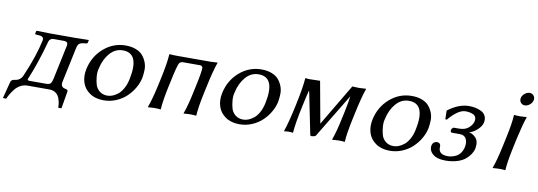

<svg xmlns="http://www.w3.org/2000/svg" viewBox="-60 -991 4176 1490"><g transform="rotate(10 2027.5 -246.0)"><path d="M161.6 -50.8Q160.2 -43.5 164.6 -41.3Q168.9 -39.1 178.2 -39.1H307.1Q333 -39.1 342.5 -49.8Q352.1 -60.5 357.9 -87.9L411.6 -341.8Q418.9 -367.2 413.6 -379.2Q408.2 -391.1 382.3 -391.1H301.3Q291 -391.1 282.7 -385Q274.4 -378.9 271.5 -373.5Q268.6 -368.2 267.6 -365.2Q240.2 -264.6 214.6 -190.2Q189 -115.7 175.5 -85Q162.1 -54.2 161.6 -50.8ZM168 0Q138.7 0 112.8 14.2Q86.9 28.3 69.1 51.5Q51.3 74.7 41 92.3Q30.8 109.9 22.5 128.9L-3.4 127.9L31.2 -4.9Q36.1 -23.9 63.5 -26.9Q106 -31.7 123 -69.8Q195.3 -234.9 222.7 -365.2Q229.5 -397 189 -399.9L162.6 -401.9Q159.2 -402.3 157.5 -403.3Q155.8 -404.3 156.7 -407.2L161.1 -429.2L164.6 -431.2Q242.2 -429.2 259.3 -429.2H468.3L574.7 -431.2L575.2 -429.2L570.8 -409.2Q569.3 -403.3 562.5 -401.9L544.9 -399.9Q517.1 -397 505.6 -387.5Q494.1 -377.9 488.8 -353L430.2 -76.2Q421.4 -34.2 459.5 -26.9Q473.1 -24.4 477.8 -20.3Q482.4 -16.1 480.5 -5.9L458 127.9H432.6Q432.6 108.9 429.7 90.3Q426.8 71.8 418 49.6Q409.2 27.3 389.2 13.7Q369.1 0 339.8 0Z M595.2 -205.1Q617.2 -308.1 692.6 -373.5Q768.1 -439 865.7 -439Q911.1 -439 945.8 -425.5Q980.5 -412.1 999.8 -389.6Q1019 -367.2 1030.5 -338.1Q1042 -309.1 1041.3 -277.3Q1040.5 -245.6 1035.2 -213.9Q1026.4 -172.9 1003.7 -133.5Q981 -94.2 947.3 -62Q913.6 -29.8 866.9 -10Q820.3 9.8 768.6 9.8Q702.1 9.8 657.7 -21.2Q613.3 -52.2 598.4 -100.6Q583.5 -148.9 595.2 -205.1ZM850.1 -397.9Q789.6 -397.9 747.3 -348.6Q705.1 -299.3 689.9 -228Q681.6 -199.2 684.3 -164.8Q687 -130.4 695.6 -100.6Q704.1 -70.8 729.2 -50.8Q754.4 -30.8 791 -30.8Q810.1 -30.8 830.1 -38.3Q850.1 -45.9 871.8 -62.3Q893.6 -78.6 911.9 -110.8Q930.2 -143.1 939.5 -187Q983.9 -397.9 850.1 -397.9Z M1537.1 -229 1526.4 -179.2Q1501.5 -63 1498.5 0L1495.6 2.9Q1481.9 0 1448.2 0Q1448.2 0 1398.9 2.9L1398.4 0Q1421.4 -60.1 1446.3 -179.2L1457 -229Q1482.4 -347.7 1480 -375Q1475.6 -382.3 1471.4 -385.3Q1467.3 -388.2 1457 -388.2H1324.7Q1308.6 -388.2 1295.9 -375Q1281.7 -347.2 1257.3 -229L1246.6 -180.2Q1222.7 -67.4 1218.3 0L1215.8 2.9Q1201.7 0 1167.5 0L1117.7 2.9L1117.2 0Q1142.6 -68.8 1166.5 -180.2L1177.2 -229Q1205.6 -361.8 1209.5 -429.2L1211.4 -432.1Q1229 -429.2 1262.7 -429.2H1536.6Q1536.6 -429.2 1589.4 -432.1V-429.2Q1564.9 -361.3 1537.1 -229Z M1665.5 -205.1Q1687.5 -308.1 1762.9 -373.5Q1838.4 -439 1936 -439Q1981.4 -439 2016.1 -425.5Q2050.8 -412.1 2070.1 -389.6Q2089.4 -367.2 2100.8 -338.1Q2112.3 -309.1 2111.6 -277.3Q2110.8 -245.6 2105.5 -213.9Q2096.7 -172.9 2074 -133.5Q2051.3 -94.2 2017.6 -62Q1983.9 -29.8 1937.3 -10Q1890.6 9.8 1838.9 9.8Q1772.5 9.8 1728 -21.2Q1683.6 -52.2 1668.7 -100.6Q1653.8 -148.9 1665.5 -205.1ZM1920.4 -397.9Q1859.9 -397.9 1817.6 -348.6Q1775.4 -299.3 1760.3 -228Q1752 -199.2 1754.6 -164.8Q1757.3 -130.4 1765.9 -100.6Q1774.4 -70.8 1799.6 -50.8Q1824.7 -30.8 1861.3 -30.8Q1880.4 -30.8 1900.4 -38.3Q1920.4 -45.9 1942.1 -62.3Q1963.9 -78.6 1982.2 -110.8Q2000.5 -143.1 2009.8 -187Q2054.2 -397.9 1920.4 -397.9Z M2296.4 -214.8Q2265.6 -71.3 2260.7 0L2258.3 2.9Q2249 0 2224.6 0Q2224.6 0 2189.9 2.9V0Q2213.9 -65.4 2245.6 -214.8Q2275.9 -357.4 2280.8 -429.2L2283.7 -432.1Q2293.9 -429.2 2317.9 -429.2L2397.5 -431.2L2457 -104L2651.4 -431.2Q2683.6 -429.2 2707 -429.2Q2707 -429.2 2759.3 -432.1L2759.8 -429.2Q2735.4 -361.3 2707.5 -229L2696.8 -179.2Q2671.9 -63 2668.9 0L2666 2.9Q2652.3 0 2618.7 0Q2618.7 0 2569.3 2.9L2568.8 0Q2591.8 -60.1 2616.7 -179.2L2627.4 -229Q2644 -307.1 2649.4 -353.5L2439 -5.9Q2436.5 -1.5 2423.8 1.2Q2411.1 3.9 2403.8 3.9Q2397 3.9 2395 -5.9L2328.1 -336.9L2325.2 -339.8Q2312.5 -290 2296.4 -214.8Z M2850.1 -205.1Q2872.1 -308.1 2947.5 -373.5Q3022.9 -439 3120.6 -439Q3166 -439 3200.7 -425.5Q3235.4 -412.1 3254.6 -389.6Q3273.9 -367.2 3285.4 -338.1Q3296.9 -309.1 3296.1 -277.3Q3295.4 -245.6 3290 -213.9Q3281.2 -172.9 3258.5 -133.5Q3235.8 -94.2 3202.1 -62Q3168.5 -29.8 3121.8 -10Q3075.2 9.8 3023.4 9.8Q2957 9.8 2912.6 -21.2Q2868.2 -52.2 2853.3 -100.6Q2838.4 -148.9 2850.1 -205.1ZM3105 -397.9Q3044.4 -397.9 3002.2 -348.6Q2960 -299.3 2944.8 -228Q2936.5 -199.2 2939.2 -164.8Q2941.9 -130.4 2950.4 -100.6Q2959 -70.8 2984.1 -50.8Q3009.3 -30.8 3045.9 -30.8Q3064.9 -30.8 3085 -38.3Q3105 -45.9 3126.7 -62.3Q3148.4 -78.6 3166.7 -110.8Q3185.1 -143.1 3194.3 -187Q3238.8 -397.9 3105 -397.9Z M3550.8 -394Q3519.5 -394 3484.1 -368.4Q3448.7 -342.8 3418.9 -305.2L3406.2 -306.2L3404.8 -373L3408.2 -377Q3492.2 -439 3570.8 -439Q3597.2 -439 3621.3 -434.1Q3645.5 -429.2 3668.2 -418Q3690.9 -406.7 3701.7 -384.5Q3712.4 -362.3 3706.1 -332Q3699.7 -303.2 3669.4 -275.1Q3639.2 -247.1 3606 -237.8Q3617.2 -236.3 3629.9 -230.2Q3642.6 -224.1 3656.7 -210.4Q3670.9 -196.8 3675.8 -175.8Q3680.7 -154.8 3675.8 -124Q3670.9 -101.1 3657 -79.1Q3643.1 -57.1 3618.9 -36.4Q3594.7 -15.6 3553.7 -2.9Q3512.7 9.8 3460.9 9.8Q3395 9.8 3361.3 -19.5Q3327.6 -48.8 3336.4 -90.8Q3338.9 -102.1 3349.4 -111.1Q3359.9 -120.1 3372.6 -120.1Q3406.2 -120.1 3402.8 -83Q3401.4 -56.6 3419.4 -41.7Q3437.5 -26.9 3475.1 -26.9Q3490.2 -26.9 3505.6 -30.5Q3521 -34.2 3539.8 -43.2Q3558.6 -52.2 3573.2 -72.3Q3587.9 -92.3 3593.8 -121.1Q3601.6 -158.2 3587.6 -185.1Q3573.7 -211.9 3538.6 -211.9H3474.6Q3468.3 -211.9 3465.1 -218.3Q3461.9 -224.6 3463.6 -231.9Q3465.3 -239.3 3471.7 -246.1Q3478 -252.9 3482.9 -252.9H3522.9Q3572.8 -252.9 3600.3 -278.1Q3627.9 -303.2 3633.3 -330.1Q3637.2 -349.1 3631.1 -362.5Q3625 -376 3610.8 -382.3Q3596.7 -388.7 3582 -391.4Q3567.4 -394 3550.8 -394Z M3897.5 -250Q3922.9 -369.1 3925.3 -429.2L3927.2 -432.1Q3940.9 -429.2 3975.6 -429.2Q3975.6 -429.2 4023.9 -432.1L4025.4 -429.2Q4005.4 -375.5 3977.5 -250L3962.4 -179.2Q3937.5 -63 3934.1 0L3931.6 2.9Q3918 0 3884.3 0Q3884.3 0 3834.5 2.9L3834 0Q3856.9 -60.1 3882.3 -179.2ZM3962.2 -534.4Q3950.2 -549.8 3954.3 -570.1Q3958.5 -590.3 3977.3 -605.7Q3996.1 -621.1 4016.4 -621.1Q4036.6 -621.1 4048.6 -605.7Q4060.5 -590.3 4056.4 -570.1Q4052.2 -549.8 4033.4 -534.4Q4014.6 -519 3994.4 -519Q3974.1 -519 3962.2 -534.4Z"/></g></svg>

Font: Linux Biolinum
Style: Italic
Weight: 400
Italic angle: -12°
Designer: Philipp H. Poll
Foundry: Philipp H. Poll
Version: Version 1.1.3 ; ttfautohint (v0.9)